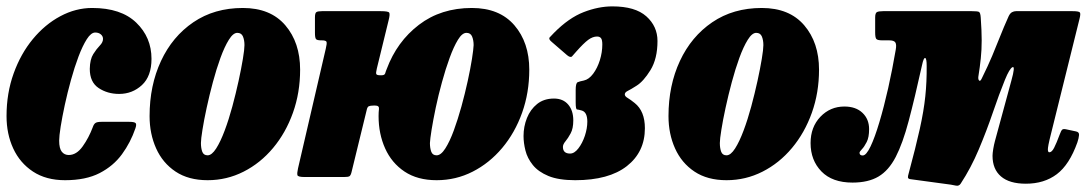

<svg xmlns="http://www.w3.org/2000/svg" viewBox="-20 -555 3407 602"><path d="M455 -370.5Q455 -316 425 -288.2Q395 -260.5 353.5 -260.5Q317 -260.5 289.2 -279Q261.5 -297.5 261.5 -339Q262 -369 272.5 -385.5Q283 -402 293 -412.2Q303 -422.5 303 -433Q303 -441.5 296.2 -447.2Q289.5 -453 278.5 -453Q265.5 -453 252.2 -432.2Q239 -411.5 226.2 -377.8Q213.5 -344 202.5 -304.2Q191.5 -264.5 183.2 -226.2Q175 -188 170.2 -158Q165.5 -128 165.5 -114Q165.5 -89.5 173.8 -79.2Q182 -69 195.5 -69Q220 -69 239.2 -96Q258.5 -123 271 -156.5Q274 -165.5 279 -169.2Q284 -173 298 -173H385.5Q401 -173 405 -169.2Q409 -165.5 404.5 -152.5Q389.5 -108.5 362.5 -71.5Q335.5 -34.5 292.2 -12.2Q249 10 184 10Q124.5 10 83.5 -17Q42.5 -44 21.5 -89.5Q0.5 -135 0.5 -191Q0.5 -263 22.8 -324.8Q45 -386.5 83 -432.5Q121 -478.5 169.2 -504.2Q217.5 -530 269 -530Q359.5 -530 407.2 -484Q455 -438 455 -370.5Z M449 -191Q449 -287 484.8 -363.8Q520.5 -440.5 586.2 -485.2Q652 -530 741.5 -530Q828 -530 874.5 -475.8Q921 -421.5 921 -336.5Q921 -264.5 898.5 -201.5Q876 -138.5 836.2 -91Q796.5 -43.5 743.8 -16.8Q691 10 631 10Q571 10 530.5 -17Q490 -44 469.5 -89.8Q449 -135.5 449 -191ZM610 -106.5Q610 -90.5 614.2 -79.2Q618.5 -68 631 -68Q644 -68 657.8 -89.5Q671.5 -111 684.5 -145.8Q697.5 -180.5 708.5 -221.2Q719.5 -262 728 -301Q736.5 -340 741.5 -370.2Q746.5 -400.5 746.5 -413.5Q746.5 -429 741.8 -440.5Q737 -452 724 -452Q711 -452 697.5 -430.2Q684 -408.5 671.2 -373.5Q658.5 -338.5 647.5 -297.5Q636.5 -256.5 628 -217.2Q619.5 -178 614.8 -148.2Q610 -118.5 610 -106.5Z M1192.5 -338.5Q1224.5 -424.5 1293.5 -477.2Q1362.5 -530 1459.5 -530Q1546 -530 1592.8 -475.8Q1639.5 -421.5 1639.5 -336.5Q1639.5 -264.5 1617 -201.5Q1594.5 -138.5 1554.5 -91Q1514.5 -43.5 1462 -16.8Q1409.5 10 1349 10Q1289 10 1248.5 -17Q1208 -44 1187.5 -89.8Q1167 -135.5 1167 -191Q1167 -203 1168.2 -213.5Q1169.5 -224 1156.5 -224H1151Q1141 -224 1136.2 -221.8Q1131.5 -219.5 1129.5 -209L1082 -14.5Q1079.5 -4.5 1075.2 -2.2Q1071 0 1058.5 0H934.5Q914 0 912.5 -6Q911 -12 914.5 -27.5L1001.5 -402.5Q1005.5 -419 1003.8 -423.8Q1002 -428.5 989 -428.5H986.5Q974 -428.5 970.8 -432.5Q967.5 -436.5 967.5 -452V-500.5Q967.5 -514 972 -517Q976.5 -520 989.5 -520H1174Q1197 -520 1200.2 -515.5Q1203.5 -511 1198.5 -491.5L1161.5 -340Q1158 -326 1160 -322.5Q1162 -319 1172.5 -319H1176.5Q1186 -319 1187.8 -325.2Q1189.5 -331.5 1192.5 -338.5ZM1328 -106.5Q1328 -90.5 1332.2 -79.2Q1336.5 -68 1349 -68Q1362.5 -68 1376.2 -89.5Q1390 -111 1402.8 -145.8Q1415.5 -180.5 1426.8 -221.2Q1438 -262 1446.5 -301Q1455 -340 1459.8 -370.2Q1464.5 -400.5 1465 -413.5Q1465 -429 1460.2 -440.5Q1455.5 -452 1442.5 -452Q1429 -452 1415.8 -430.2Q1402.5 -408.5 1389.8 -373.5Q1377 -338.5 1365.8 -297.5Q1354.5 -256.5 1346.2 -217.2Q1338 -178 1333.2 -148.2Q1328.5 -118.5 1328 -106.5Z M1621.5 -128.5Q1621.5 -158 1632.2 -185Q1643 -212 1664.2 -229Q1685.5 -246 1717 -246Q1745.5 -246 1761.5 -227.2Q1777.5 -208.5 1777.5 -177.5Q1777.5 -152 1769.2 -136.8Q1761 -121.5 1753 -112Q1745 -102.5 1745 -94.5Q1745 -73.5 1767.5 -73.5Q1781 -73.5 1793.5 -89.8Q1806 -106 1813.8 -129.2Q1821.5 -152.5 1821.5 -173.5Q1821.5 -203.5 1804 -208.5Q1793.5 -211.5 1789.2 -211.8Q1785 -212 1785 -234V-272.5Q1785 -294.5 1791.2 -297.2Q1797.5 -300 1810.5 -302.5Q1826.5 -306 1839.8 -323.8Q1853 -341.5 1860.8 -366.2Q1868.5 -391 1868.5 -415.5Q1868.5 -430 1864.5 -435.2Q1860.5 -440.5 1852 -440.5Q1838.5 -440.5 1824.2 -430Q1810 -419.5 1787 -393.5Q1778.5 -384 1773.8 -378.5Q1769 -373 1758 -382L1710 -423.5Q1699 -432.5 1703.5 -437.8Q1708 -443 1717 -452Q1763.5 -499 1810 -517Q1856.5 -535 1900 -535Q1971.5 -535 2006.5 -503.8Q2041.5 -472.5 2041.5 -426.5Q2041.5 -371 2019.5 -335.2Q1997.5 -299.5 1975.5 -286Q1957.5 -274.5 1948.2 -270Q1939 -265.5 1939 -259Q1939 -253 1948 -247.8Q1957 -242.5 1970 -232Q2002 -206.5 2002 -153Q2002 -78.5 1945.5 -34.2Q1889 10 1783.5 10Q1731.5 10 1699.5 -3.2Q1667.5 -16.5 1650.5 -37.8Q1633.5 -59 1627.5 -83Q1621.5 -107 1621.5 -128.5Z M2076 -191Q2076 -287 2111.8 -363.8Q2147.5 -440.5 2213.2 -485.2Q2279 -530 2368.5 -530Q2455 -530 2501.5 -475.8Q2548 -421.5 2548 -336.5Q2548 -264.5 2525.5 -201.5Q2503 -138.5 2463.2 -91Q2423.5 -43.5 2370.8 -16.8Q2318 10 2258 10Q2198 10 2157.5 -17Q2117 -44 2096.5 -89.8Q2076 -135.5 2076 -191ZM2237 -106.5Q2237 -90.5 2241.2 -79.2Q2245.5 -68 2258 -68Q2271 -68 2284.8 -89.5Q2298.5 -111 2311.5 -145.8Q2324.5 -180.5 2335.5 -221.2Q2346.5 -262 2355 -301Q2363.5 -340 2368.5 -370.2Q2373.5 -400.5 2373.5 -413.5Q2373.5 -429 2368.8 -440.5Q2364 -452 2351 -452Q2338 -452 2324.5 -430.2Q2311 -408.5 2298.2 -373.5Q2285.5 -338.5 2274.5 -297.5Q2263.5 -256.5 2255 -217.2Q2246.5 -178 2241.8 -148.2Q2237 -118.5 2237 -106.5Z M3364.5 -495 3271 -118Q3269.5 -113 3267.5 -101.8Q3265.5 -90.5 3265.5 -87Q3265.5 -77.5 3270 -77.5Q3278 -77.5 3285.2 -91.8Q3292.5 -106 3302.5 -133Q3307 -145.5 3310.5 -148.5Q3314 -151.5 3323 -149.5L3353.5 -143Q3364 -141 3363.2 -131.5Q3362.5 -122 3358 -108.5Q3333 -38.5 3293.5 -8.8Q3254 21 3196.5 21Q3145 21 3118.5 -1.8Q3092 -24.5 3092 -66.5Q3092 -74 3094.2 -87.8Q3096.5 -101.5 3099.5 -112.5L3151 -302Q3164 -348.5 3154.8 -344.5Q3145.5 -340.5 3131 -305Q3112.5 -259.5 3093 -202.2Q3073.5 -145 3049 -86.8Q3024.5 -28.5 2992 21Q2987 28.5 2978.2 27.2Q2969.5 26 2961.5 24L2832.5 6.5Q2827 5 2826.8 1Q2826.5 -3 2829 -11Q2851.5 -94.5 2864 -151Q2876.5 -207.5 2881.2 -253Q2886 -298.5 2885.5 -348Q2885.5 -372 2880.8 -373.2Q2876 -374.5 2871 -351Q2848 -247 2829.2 -176.2Q2810.5 -105.5 2788.5 -63Q2766.5 -20.5 2734.5 -1.5Q2702.5 17.5 2653 17.5Q2589.5 17.5 2555.5 -17.5Q2521.5 -52.5 2521.5 -106.5Q2521.5 -156.5 2552.2 -188.8Q2583 -221 2627.5 -221Q2663.5 -221 2684.2 -201.2Q2705 -181.5 2705 -150Q2705 -124.5 2697.5 -109.8Q2690 -95 2682.5 -87.2Q2675 -79.5 2675 -76Q2675 -67.5 2685 -67.5Q2696 -67.5 2709.5 -95.8Q2723 -124 2737.2 -171.8Q2751.5 -219.5 2764.8 -278.5Q2778 -337.5 2788.5 -399Q2791.5 -415.5 2787.2 -422Q2783 -428.5 2768 -428.5H2746.5Q2731 -428.5 2727.5 -433Q2724 -437.5 2724 -453.5V-500Q2724 -514.5 2729.8 -517.2Q2735.5 -520 2749 -520H3027Q3044.5 -520 3049.2 -517.8Q3054 -515.5 3055 -500Q3058 -458.5 3058 -428.5Q3058 -398.5 3055.2 -372Q3052.5 -345.5 3047.5 -314.5Q3046.5 -306 3050 -302.5Q3053.5 -299 3058 -308.5Q3078 -349 3091 -380Q3104 -411 3115.5 -440.2Q3127 -469.5 3142.5 -504Q3147 -513.5 3153.2 -516.8Q3159.5 -520 3165.5 -520H3343Q3362.5 -520 3365.8 -516Q3369 -512 3364.5 -495Z"/></svg>

Font: Besley* Condensed Heavy
Style: Italic
Weight: 800
Width: 3
Italic angle: -13°
Designer: Owen Earl
Foundry: indestructible type*
Version: Version 3.000; ttfautohint (v1.8.3)